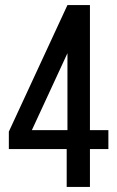

<svg xmlns="http://www.w3.org/2000/svg" viewBox="-20 -740 464 760"><path d="M244 0V-180L247 -200V-578L269 -577L96 -203L81 -225H409V-150H15V-219L247 -720H336V0Z"/></svg>

Font: Instrument Sans Condensed Medium
Style: Regular
Weight: 500
Width: 3
Designer: Rodrigo Fuenzalida
Foundry: fragTYPE
Version: Version 1.000;gftools[0.9.28]